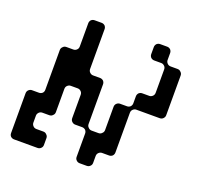

<svg xmlns="http://www.w3.org/2000/svg" viewBox="-121 -819 976 949"><g transform="rotate(20 366.5 -344.5)"><path d="M712.9 -369.1Q712.9 -359.4 705.1 -351.6Q698.2 -344.7 687.5 -344.7Q646.5 -344.7 564.5 -344.7Q554.7 -344.7 546.9 -336.9Q540 -330.1 540 -319.3Q540 -250 540 -110.4Q540 -100.6 533.2 -92.8Q525.4 -85.9 515.6 -85.9Q502.9 -85.9 478.5 -85.9Q468.8 -85.9 460.9 -78.1Q454.1 -71.3 454.1 -60.5Q454.1 -48.8 454.1 -24.4Q454.1 -13.7 446.3 -6.8Q439.5 0 428.7 0Q417 0 392.6 0Q381.8 0 375 -6.8Q367.2 -13.7 367.2 -24.4Q367.2 -65.4 367.2 -147.5Q367.2 -157.2 360.4 -165Q352.5 -171.9 342.8 -171.9Q330.1 -171.9 305.7 -171.9Q295.9 -171.9 288.1 -179.7Q281.2 -186.5 281.2 -197.3Q281.2 -238.3 281.2 -319.3Q281.2 -330.1 274.4 -336.9Q266.6 -344.7 256.8 -344.7Q244.1 -344.7 219.7 -344.7Q210 -344.7 202.1 -336.9Q195.3 -330.1 195.3 -319.3Q195.3 -279.3 195.3 -197.3Q195.3 -186.5 187.5 -179.7Q180.7 -171.9 169.9 -171.9Q158.2 -171.9 133.8 -171.9Q123 -171.9 116.2 -165Q108.4 -157.2 108.4 -147.5Q108.4 -134.8 108.4 -110.4Q108.4 -100.6 116.2 -92.8Q123 -85.9 133.8 -85.9Q145.5 -85.9 169.9 -85.9Q180.7 -85.9 187.5 -78.1Q195.3 -71.3 195.3 -60.5Q195.3 -48.8 195.3 -24.4Q195.3 -13.7 187.5 -6.8Q180.7 0 169.9 0Q128.9 0 46.9 0Q37.1 0 29.3 -6.8Q22.5 -13.7 22.5 -24.4Q22.5 -93.8 22.5 -233.4Q22.5 -244.1 29.3 -251Q37.1 -258.8 46.9 -258.8Q59.6 -258.8 84 -258.8Q93.8 -258.8 101.6 -265.6Q108.4 -272.5 108.4 -283.2Q108.4 -352.5 108.4 -492.2Q108.4 -502.9 116.2 -509.8Q123 -517.6 133.8 -517.6Q145.5 -517.6 169.9 -517.6Q180.7 -517.6 187.5 -524.4Q195.3 -531.2 195.3 -542Q195.3 -583 195.3 -665Q195.3 -674.8 202.1 -682.6Q210 -689.5 219.7 -689.5Q232.4 -689.5 256.8 -689.5Q266.6 -689.5 274.4 -682.6Q281.2 -674.8 281.2 -665Q281.2 -594.7 281.2 -456.1Q281.2 -445.3 288.1 -438.5Q295.9 -430.7 305.7 -430.7Q318.4 -430.7 342.8 -430.7Q352.5 -430.7 360.4 -423.8Q367.2 -416 367.2 -406.2Q367.2 -335.9 367.2 -197.3Q367.2 -186.5 375 -179.7Q381.8 -171.9 392.6 -171.9Q404.3 -171.9 428.7 -171.9Q439.5 -171.9 446.3 -179.7Q454.1 -186.5 454.1 -197.3Q454.1 -238.3 454.1 -319.3Q454.1 -330.1 460.9 -336.9Q468.8 -344.7 478.5 -344.7Q491.2 -344.7 515.6 -344.7Q525.4 -344.7 533.2 -351.6Q540 -359.4 540 -369.1Q540 -381.8 540 -406.2Q540 -416 546.9 -423.8Q554.7 -430.7 564.5 -430.7Q577.1 -430.7 601.6 -430.7Q611.3 -430.7 619.1 -438.5Q626 -445.3 626 -456.1Q626 -497.1 626 -578.1Q626 -588.9 619.1 -595.7Q611.3 -603.5 601.6 -603.5Q588.9 -603.5 564.5 -603.5Q554.7 -603.5 546.9 -610.4Q540 -618.2 540 -627.9Q540 -640.6 540 -665Q540 -674.8 546.9 -682.6Q554.7 -689.5 564.5 -689.5Q577.1 -689.5 601.6 -689.5Q611.3 -689.5 619.1 -682.6Q626 -674.8 626 -665Q626 -652.3 626 -627.9Q626 -618.2 633.8 -610.4Q640.6 -603.5 651.4 -603.5Q663.1 -603.5 687.5 -603.5Q698.2 -603.5 705.1 -595.7Q712.9 -588.9 712.9 -578.1Q712.9 -526.4 712.9 -473.6Q712.9 -421.9 712.9 -369.1Z"/></g></svg>

Font: Stal Type
Style: Alien
Weight: 400
Designer: daniel chilleron
Version: Version 1.0